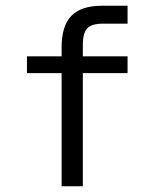

<svg xmlns="http://www.w3.org/2000/svg" viewBox="-20 -651 540 671"><path d="M425.8 -630.9V-568.4H340.8Q300.8 -568.4 285.2 -552.2Q269.5 -536.1 269.5 -493.2V-454.1H425.8V-395.5H269.5V0H195.3V-395.5H74.2V-454.1H195.3V-485.4Q195.3 -560.5 229.5 -595.7Q263.7 -630.9 335.9 -630.9Z"/></svg>

Font: BabelStone Shapes
Style: Regular
Weight: 400
Designer: Andrew West
Foundry: BabelStone
Version: Version 15.0.0 September 13, 2022